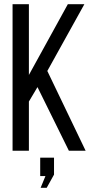

<svg xmlns="http://www.w3.org/2000/svg" viewBox="-20 -720 449 917"><path d="M309 0H389L206 -381L383 -700H304L118 -362V-700H40V0H118V-235L159 -304ZM174 177H203L238 114V33H172V121H197Z"/></svg>

Font: VL Bebas Neue Regular
Style: Regular
Weight: 400
Designer: Ryoichi Tsunekawa
Foundry: Ryoichi Tsunekawa
Version: Version 001.003